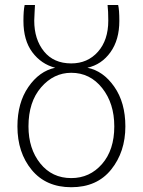

<svg xmlns="http://www.w3.org/2000/svg" viewBox="-20 -743 579 780"><path d="M50.8 -229.5Q50.8 -325.2 95.2 -389.6Q139.6 -454.1 204.1 -467.8Q147.5 -482.4 111.3 -530.8Q75.2 -579.1 75.2 -658.2Q75.2 -700.2 80.1 -722.7H122.1Q122.1 -718.8 120.6 -694.3Q119.1 -669.9 119.1 -659.2Q119.1 -583 158.7 -534.2Q198.2 -485.4 269.5 -485.4Q335.9 -485.4 377.9 -532.7Q419.9 -580.1 419.9 -659.2Q419.9 -698.2 417 -722.7H460Q464.8 -703.1 464.8 -658.2Q464.8 -581.1 428.7 -530.8Q392.6 -480.5 335 -467.8Q399.4 -455.1 444.3 -390.6Q489.3 -326.2 489.3 -229.5Q489.3 -126 431.6 -54.2Q374 17.6 269.5 17.6Q167 17.6 108.9 -52.7Q50.8 -123 50.8 -229.5ZM95.7 -229.5Q95.7 -138.7 143.6 -79.1Q191.4 -19.5 269.5 -19.5Q344.7 -19.5 394.5 -76.7Q444.3 -133.8 444.3 -229.5Q444.3 -323.2 395 -385.3Q345.7 -447.3 269.5 -447.3Q198.2 -447.3 147 -388.2Q95.7 -329.1 95.7 -229.5Z"/></svg>

Font: Gothic A1 ExtraLight
Style: Regular
Weight: 275
Designer: HanYang I&C Co.,Ltd.
Foundry: HanYang I&C Co.,Ltd.
Version: Version 2.50